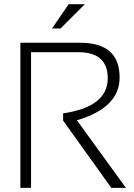

<svg xmlns="http://www.w3.org/2000/svg" viewBox="-20 -904 643 924"><path d="M78.1 0V-698.2H366.2Q555.7 -698.2 555.7 -530.8Q555.7 -385.7 350.1 -325.2L585.9 0H515.6L283.7 -323.7V-358.4Q498.5 -390.1 498.5 -526.9Q498.5 -652.8 357.9 -652.8H129.4V0ZM310.5 -883.8H388.2L271.5 -767.1H230.5Z"/></svg>

Font: Voltera Light
Style: Light
Weight: 300
Designer: Bernd Montag
Version: Version 1.301